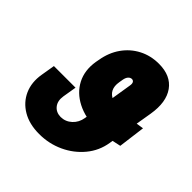

<svg xmlns="http://www.w3.org/2000/svg" viewBox="-193 -897 1067 1067"><g transform="rotate(45 341.0 -363.5)"><path d="M652.3 -420.9 631.8 -262.7Q578.6 -251 550 -245.1Q521.5 -239.3 505.4 -237.5Q489.3 -235.8 472.7 -235.4Q383.3 -235.8 318.8 -269Q254.4 -302.2 224.1 -360.8Q193.8 -419.4 206.1 -496.1L210 -516.6Q221.2 -583 256.1 -632.6Q291 -682.1 344 -709.7Q397 -737.3 461.9 -737.3Q555.2 -737.3 598.9 -676.3Q642.6 -615.2 625 -508.8L579.1 -233.4Q567.9 -162.1 522.5 -107.2Q477.1 -52.2 410.2 -21.2Q343.3 9.8 266.6 9.8Q189 9.8 135 -22.2Q81.1 -54.2 56.6 -109.1Q32.2 -164.1 43.9 -233.4L57.6 -315.4H227.5L213.9 -233.4Q207.5 -192.4 227.8 -167.2Q248 -142.1 284.2 -141.6Q321.8 -142.1 349.6 -167.7Q377.4 -193.4 383.8 -233.4L432.6 -537.1Q435.5 -553.2 430.9 -562Q426.3 -570.8 415 -571.3Q402.8 -570.8 394 -560.8Q385.3 -550.8 381.8 -532.2L377.9 -508.8Q371.6 -473.6 384 -449.7Q396.5 -425.8 426.3 -414.1Q456.1 -402.3 501 -402.3Q512.7 -402.3 516.4 -402.1Q520 -401.9 529.5 -402.8Q539.1 -403.8 566.4 -408Q593.8 -412.1 652.3 -420.9Z"/></g></svg>

Font: Inter 28pt Black
Style: Italic
Weight: 900
Italic angle: -9.3988°
Designer: Rasmus Andersson
Foundry: rsms
Version: Version 4.001;git-66647c0bb